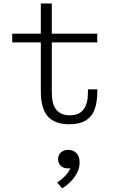

<svg xmlns="http://www.w3.org/2000/svg" viewBox="-20 -690 660 1084"><path d="M210.5 -670.5H272.5V-166.5Q272.5 -102 298 -70.5Q323.5 -39 374 -39Q426.5 -39 451.5 -71.8Q476.5 -104.5 476.5 -167V-185.5H529.5V-175.5Q529.5 -114 514.5 -73Q499.5 -32 464.5 -10.2Q429.5 11.5 370.5 11.5Q289.5 11.5 250 -32.8Q210.5 -77 210.5 -174.5ZM529 -500V-450.5H49V-500H229H243.5ZM308 208.5Q308 184 324.5 170Q341 156 365.5 156Q393 156 411.2 174Q429.5 192 429.5 226.5Q429.5 270 401 309.2Q372.5 348.5 330.5 373.5L303 340.5Q323.5 326 338.8 312.2Q354 298.5 365.2 282.5Q376.5 266.5 382 247.5L395 255.5Q383 261 367.5 261Q349.5 261 336 254.8Q322.5 248.5 315.2 236.5Q308 224.5 308 208.5Z"/></svg>

Font: Monaspace Neon Var
Style: Regular
Weight: 400
Designer: Riley Cran and the Lettermatic Team
Version: Version 1.000 (Monaspace Neon Var)